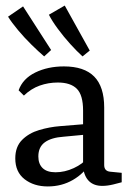

<svg xmlns="http://www.w3.org/2000/svg" viewBox="-20 -663 479 691"><path d="M152 8Q102 8 68.5 -18Q35 -44 35 -93Q35 -135 59.5 -159.5Q84 -184 121 -195Q158 -206 196 -209L294 -217V-179L209 -171Q165 -168 141.5 -151Q118 -134 118 -100Q118 -73 133.5 -58Q149 -43 180 -43Q213 -43 245.5 -58Q278 -73 295 -95L304 -76Q283 -39 242.5 -15.5Q202 8 152 8ZM47 -338Q62 -380 107 -402Q152 -424 210 -424Q283 -424 319 -387.5Q355 -351 355 -276V-69Q355 -47 377 -45L418 -41V-7Q408 -4 387 1Q366 6 348 6Q318 6 300.5 -11Q283 -28 279 -61V-265Q279 -321 256.5 -343.5Q234 -366 188 -366Q154 -366 123 -355Q92 -344 66 -319ZM303 -481 277 -460Q257 -478 233 -504.5Q209 -531 188 -559.5Q167 -588 156 -610L213 -643ZM164 -483 139 -460Q119 -477 93.5 -502Q68 -527 45 -554.5Q22 -582 9 -603L63 -640Z"/></svg>

Font: Yrsa
Style: Regular
Weight: 400
Designer: Anna Giedrys (Yrsa+Rasa design), David Brezina (Yrsa art-direction, Rasa art-direction, design)
Foundry: Rosetta Type Foundry
Version: Version 2.004